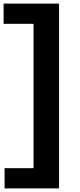

<svg xmlns="http://www.w3.org/2000/svg" viewBox="-35 -828 443 1068"><path d="M-9.5 220V107.5H151.5V-695.5H-15V-808H293.5V220Z"/></svg>

Font: Encode Sans Expanded Expanded SemiBold
Style: Regular
Weight: 600
Width: 7
Designer: Multiple Designers
Foundry: Impallari Type
Version: Version 3.000; ttfautohint (v1.8.3) -l 8 -r 50 -G 200 -x 14 